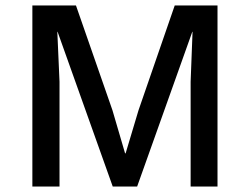

<svg xmlns="http://www.w3.org/2000/svg" viewBox="-20 -680 911 700"><path d="M773 -660V0H675V-382L682 -564H681L480 0H391L190 -564H189L197 -382V0H98V-660H257L390 -278L436 -121H438L485 -278L617 -660Z"/></svg>

Font: Elaine Sans Medium
Style: Regular
Weight: 500
Designer: Wei Huang
Foundry: Wei Huang
Version: Version 2.001;December 24, 2019;FontCreator 12.0.0.2547 64-b